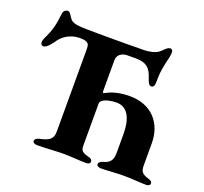

<svg xmlns="http://www.w3.org/2000/svg" viewBox="-122 -848 1056 994"><g transform="rotate(20 405.5 -351.0)"><path d="M17 -506C17 -498 21 -489 32 -489C52 -489 77 -525 87 -540C109 -571 151 -594 193 -594H200C215 -594 227 -593 237 -586C246 -581 249 -573 249 -548V-98C249 -56 228 -43 177 -32C163 -29 153 -22 153 -11C153 -2 166 3 176 3C221 3 283 -2 325 -2C364 -2 405 3 449 3C460 3 469 -2 469 -12C469 -24 459 -29 446 -32C400 -43 403 -60 403 -86V-307C403 -318 406 -320 412 -325C423 -336 453 -345 491 -345C551 -345 578 -287 578 -205V-98C578 -56 559 -41 529 -33C515 -29 505 -22 505 -11C505 -2 518 3 528 3C561 3 613 -2 653 -2C692 -2 750 3 778 3C789 3 799 -2 799 -12C799 -24 789 -28 775 -32C740 -43 732 -56 732 -88V-209C732 -319 664 -400 542 -400C490 -400 450 -389 423 -375C416 -371 410 -368 409 -368C404 -368 403 -371 403 -385V-548C403 -579 430 -594 458 -594H505C564 -594 586 -570 601 -523C609 -498 616 -485 629 -485C641 -485 646 -498 646 -520V-538C646 -570 654 -612 665 -656C667 -666 669 -677 669 -685C669 -696 665 -704 655 -704C637 -704 625 -682 602 -666C590 -658 561 -649 526 -649C466 -648 409 -648 351 -648C303 -648 260 -648 210 -649C174 -649 138 -652 124 -668C112 -681 103 -705 92 -705C78 -705 66 -698 64 -677C59 -622 49 -582 24 -532C20 -524 17 -514 17 -506Z"/></g></svg>

Font: EB Garamond
Style: Bold
Weight: 700
Designer: Georg Duffner and Octavio Pardo
Foundry: Georg Duffner
Version: Version 1.000;PS 001.000;hotconv 1.0.88;makeotf.lib2.5.64775